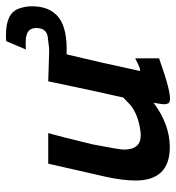

<svg xmlns="http://www.w3.org/2000/svg" viewBox="6 -572 576 627"><g transform="rotate(-90 293.5 -258.0)"><path d="M579 -485Q587 -464 587 -441Q587 -382 550 -353.5Q513 -325 430 -328Q405 -225 376 -90Q376 -88 379 -88Q385 -88 399 -95L417 -104V-26Q302 15 278 9Q267 7 267 -10Q267 -16 272 -44Q201 9 127 9Q18 9 18 -103Q18 -144 30 -199Q35 -220 73 -388H173Q163 -355 136 -243Q119 -155 119 -141Q119 -86 165 -86Q175 -86 180 -87Q232 -94 264 -119Q280 -135 289 -143Q306 -216 342 -388L438 -385Q446 -384 490 -390Q516 -396 516 -427Q516 -453 492 -459Q481 -463 446 -461L473 -525Q479 -526 493 -526Q564 -526 579 -485Z"/></g></svg>

Font: GFS Neohellenic Rg
Style: Bold Italic
Weight: 700
Italic angle: -12°
Designer: Designed by Takis Katsoulidis and George D. Matthiopoulos.
Foundry: Designed by Takis Katsoulidis and George D. Matthiopoulos.
Version: Version 1.0